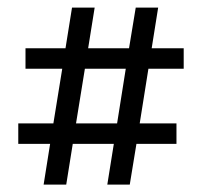

<svg xmlns="http://www.w3.org/2000/svg" viewBox="-20 -498 545 518"><path d="M97.7 0 115.2 -109.9H29.3V-165H124L147.9 -312.5H48.8V-367.7H156.7L174.3 -477.5H235.4L217.8 -367.7H328.1L346.2 -477.5H406.7L389.2 -367.7H475.6V-312.5H380.4L356.9 -165H456.1V-109.9H348.1L330.1 0H269.5L287.1 -109.9H176.3L158.7 0ZM185.1 -165H295.9L319.3 -312.5H209Z"/></svg>

Font: Markazi Text SemiBold
Style: Regular
Weight: 600
Designer: Borna Izadpanah (Arabic designer), Fiona Ross (Arabic design director) and Florian Runge (Latin designer)
Foundry: Borna Izadpanah and Florian Runge
Version: Version 1.001; ttfautohint (v1.8.3)